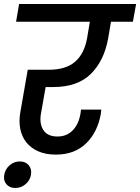

<svg xmlns="http://www.w3.org/2000/svg" viewBox="-53 -760 697 955"><path d="M42 -740H624L608 -652H499L485 -569Q465 -458 399 -392.5Q333 -327 211 -327H174L152 -202Q141 -149 161.5 -115Q182 -81 233 -81Q279 -81 308.5 -111.5Q338 -142 347 -193L350 -215H451Q450 -209 449.5 -204Q449 -199 449 -196Q433 -103 375.5 -47Q318 9 225 9Q174 9 137 -7.5Q100 -24 77.5 -52.5Q55 -81 47.5 -120.5Q40 -160 49 -207L85 -413H189Q274 -413 320 -452.5Q366 -492 380 -569L394 -652H27ZM23 175Q-5 175 -21 156.5Q-37 138 -32 110Q-27 81 -5 62Q17 43 46 43Q74 43 90 62Q106 81 101 110Q96 138 73.5 156.5Q51 175 23 175Z"/></svg>

Font: SVN-Poppins Medium
Style: Italic
Weight: 500
Italic angle: -10°
Designer: Ninad Kale (Devanagari), Jonny Pinhorn (Latin)
Foundry: Indian Type Foundry
Version: Version 3.002 2017; ttfautohint (v1.8.3)